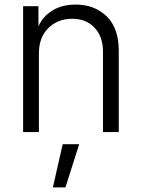

<svg xmlns="http://www.w3.org/2000/svg" viewBox="-20 -575 620 839"><path d="M81 2V-548H148V-462H149Q168 -504 209 -529Q250 -555 311 -555Q393 -555 447 -503Q499 -451 499 -353V2H430V-349Q430 -416 393 -454Q357 -493 295 -493Q232 -493 191 -452Q150 -412 150 -341V2ZM326 55 266 244H211L254 55Z"/></svg>

Font: Sinter Normal
Style: Regular
Weight: 350
Foundry: Adobe & rsms
Version: Version 1.000